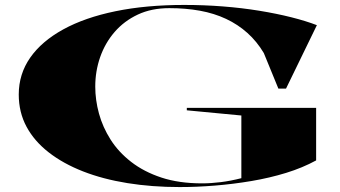

<svg xmlns="http://www.w3.org/2000/svg" viewBox="-20 -743 1378 778"><path d="M737 -296V-306H1261V-93Q1206 -63 1139.5 -42.5Q1073 -22 999 -9.5Q925 3 851 9Q777 15 708 15Q596 15 496.5 -1Q397 -17 316.5 -48.5Q236 -80 177.5 -125.5Q119 -171 87.5 -229.5Q56 -288 56 -360Q56 -443 102.5 -509.5Q149 -576 236.5 -624Q324 -672 448 -697.5Q572 -723 726 -723Q806 -723 883 -717Q960 -711 1030.5 -699.5Q1101 -688 1160.5 -673Q1220 -658 1264 -641L1139 -384H1108L1049 -528Q1021 -575 982.5 -609.5Q944 -644 896 -666.5Q848 -689 790.5 -699.5Q733 -710 666 -710Q594 -710 538.5 -684Q483 -658 444.5 -613.5Q406 -569 386 -512Q366 -455 366 -392Q366 -338 381 -283Q396 -228 428 -177.5Q460 -127 511.5 -87Q563 -47 634 -23.5Q705 0 799 0Q835 0 875 -5Q915 -10 958 -21V-275Z"/></svg>

Font: Kalnia Expanded Medium
Style: Regular
Weight: 500
Width: 7
Designer: Frida Medrano
Foundry: Frida Medrano
Version: Version 1.105